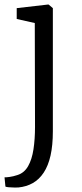

<svg xmlns="http://www.w3.org/2000/svg" viewBox="-31 -587 363 850"><path d="M50 243Q45 243.5 32.5 243.2Q20 243 8 242Q-4 241 -7 239L-11 198Q-3.5 198.5 12.2 196.2Q28 194 46 188Q76.5 178.5 93.5 148.5Q110.5 118.5 117.2 73.8Q124 29 124 -25L123 -485L43 -503V-551L182 -567H184L203 -551V-6Q203 56 192.8 101.5Q182.5 147 162.5 177.2Q142.5 207.5 114.2 223.5Q86 239.5 50 243Z"/></svg>

Font: Merriweather Light
Style: Regular
Weight: 300
Designer: Eben Sorkin
Foundry: Eben Sorkin
Version: Version 2.100